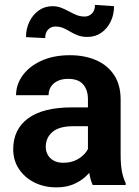

<svg xmlns="http://www.w3.org/2000/svg" viewBox="-20 -767 576 796"><path d="M344.6 -115.8V-355.3Q344.6 -393.9 324.8 -417Q304.9 -440.1 262.3 -440.1Q237.5 -440.1 219.3 -431.6Q201.2 -423.1 191.3 -407.9Q181.4 -392.7 181.4 -372.2H46.6Q46.6 -417 74.1 -454.6Q101.6 -492.3 151.8 -515.2Q202 -538.1 269.7 -538.1Q330.6 -538.1 378 -517.7Q425.4 -497.3 452.7 -456.5Q480.1 -415.7 480.1 -354.3V-126.1Q480.1 -84.5 485.4 -56.6Q490.8 -28.7 501 -8.1V0H364.3Q354.5 -20.9 349.6 -52.6Q344.6 -84.3 344.6 -115.8ZM362.9 -321.8 363.9 -243.7H283.7Q225.1 -243.7 197.5 -219.9Q169.8 -196.2 169.8 -158.3Q169.8 -129.8 189.2 -111Q208.6 -92.2 242.5 -92.2Q275.5 -92.2 299.8 -105.5Q324 -118.8 337.7 -138.1Q351.4 -157.3 352 -174.8L389.1 -117Q381.8 -97.1 368.3 -75.1Q354.8 -53.1 333.7 -33.9Q312.7 -14.7 283.1 -2.5Q253.5 9.8 213.8 9.8Q163 9.8 122.4 -10.6Q81.8 -31.1 58.3 -66.7Q34.8 -102.4 34.8 -148.1Q34.8 -231.1 96.6 -276.4Q158.4 -321.8 278.4 -321.8ZM373.9 -746.7 452.8 -741.3Q452.8 -705.7 438.5 -676.8Q424.2 -647.9 399.5 -630.9Q374.8 -613.9 343 -613.9Q319.5 -613.9 302.7 -620.4Q285.8 -626.9 271.8 -635.4Q257.8 -644 243 -650.5Q228.2 -657 208.9 -657Q191.6 -657 179.4 -644.3Q167.3 -631.6 167.3 -609L87.8 -613.1Q87.8 -648.1 102 -677.3Q116.2 -706.4 141 -723.9Q165.8 -741.3 197.5 -741.3Q217.3 -741.3 233.9 -734.8Q250.5 -728.3 265.8 -719.9Q281.2 -711.4 297 -704.9Q312.9 -698.4 331.2 -698.4Q348.8 -698.4 361.4 -711.2Q373.9 -724 373.9 -746.7Z"/></svg>

Font: Vazirmatn
Style: Regular
Weight: 400
Designer: Saber Rastikerdar
Foundry: Saber Rastikerdar
Version: Version 33.003;September 2, 2022;FontCreator 14.0.0.2862 64-